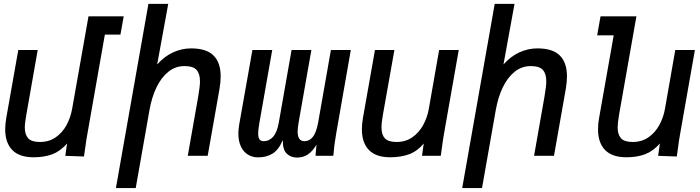

<svg xmlns="http://www.w3.org/2000/svg" viewBox="-20 -810 3640 998"><path d="M7 -138Q7 -163.5 12.5 -196.5L75 -550H176L117 -214.5Q109 -170 109 -147Q109 -110.5 126.5 -91.2Q144 -72 187.5 -72Q234.5 -72 269.5 -96.2Q304.5 -120.5 325.8 -159.8Q347 -199 355 -244.5L440 -725H623L606 -630H525L434.5 -115.5Q429.5 -89 423 -42L416.5 3.5L319.5 0L328.5 -64Q293.5 -24 252 -8.2Q210.5 7.5 154.5 7.5Q80.5 7.5 43.8 -30.2Q7 -68 7 -138Z M751.5 -790H854.5L797 -475Q835 -517.5 880 -538Q925 -558.5 973 -558.5Q1053.5 -558.5 1090.2 -521.2Q1127 -484 1127 -413.5Q1127 -383.5 1121 -348L1059.5 0H956L1010.5 -309.5Q1019.5 -362.5 1019.5 -387.5Q1019.5 -427 1001.5 -446.8Q983.5 -466.5 939 -466.5Q891.5 -466.5 854.5 -436.5Q817.5 -406.5 793 -355Q768.5 -303.5 757 -238L685.5 167.5H582.5Z M1712.5 0H1620L1625 -58Q1605 -23.5 1580.2 -7.2Q1555.5 9 1524.5 9Q1491 9 1470 -12Q1449 -33 1450 -82Q1428 -30 1395.8 -11Q1363.5 8 1322 8Q1292 8 1268.8 -6.2Q1245.5 -20.5 1232.2 -48.5Q1219 -76.5 1219 -116Q1219 -138 1223.5 -163.5L1292 -550H1395L1328.5 -172.5Q1322 -134.5 1322 -116.5Q1322 -95 1329 -85.5Q1336 -76 1351 -76Q1379 -76 1399.5 -99Q1420 -122 1429 -172L1495.5 -550H1598.5L1532 -172.5Q1527 -142.5 1527 -126.5Q1527 -76 1562.5 -76Q1588.5 -76 1606.2 -98.5Q1624 -121 1633.5 -172L1700 -550H1803.5L1728 -119Q1717 -58 1712.5 0Z M1861 -138Q1861 -163.5 1866.5 -196.5L1929 -550H2030L1970.5 -214.5Q1963 -173.5 1963 -147Q1963 -110 1980.5 -91Q1998 -72 2041.5 -72Q2088 -72 2123 -96.2Q2158 -120.5 2179.5 -159.8Q2201 -199 2209 -244.5L2262.5 -550H2364.5L2288 -115.5Q2283.5 -91.5 2276.5 -39Q2277.5 -45.5 2271 0H2173.5L2182.5 -64Q2150 -24.5 2107.2 -8.5Q2064.5 7.5 2008 7.5Q1934.5 7.5 1897.8 -30.2Q1861 -68 1861 -138Z M2551.5 -790H2654.5L2597 -475Q2635 -517.5 2680 -538Q2725 -558.5 2773 -558.5Q2853.5 -558.5 2890.2 -521.2Q2927 -484 2927 -413.5Q2927 -383.5 2921 -348L2859.5 0H2756L2810.5 -309.5Q2819.5 -362.5 2819.5 -387.5Q2819.5 -427 2801.5 -446.8Q2783.5 -466.5 2739 -466.5Q2691.5 -466.5 2654.5 -436.5Q2617.5 -406.5 2593 -355Q2568.5 -303.5 2557 -238L2485.5 167.5H2382.5Z M3088.5 -137.5Q3088.5 -167.5 3094 -196.5L3170 -626.5H3084L3101.5 -725H3288L3198 -214.5Q3190.5 -168.5 3190.5 -147.5Q3190.5 -110.5 3208 -91.2Q3225.5 -72 3269 -72Q3315.5 -72 3350.5 -96.2Q3385.5 -120.5 3407 -159.8Q3428.5 -199 3436.5 -244.5L3490 -550H3592L3515.5 -115.5Q3509.5 -84 3503.5 -36.5Q3502.5 -28.5 3498 3.5L3401 0L3410 -64Q3374.5 -24 3333 -8.2Q3291.5 7.5 3236 7.5Q3162 7.5 3125.2 -30.2Q3088.5 -68 3088.5 -137.5Z"/></svg>

Font: JuliaMono MediumItalic
Style: Regular
Weight: 500
Italic angle: -9°
Monospace: yes
Designer: cormullion
Foundry: corm
Version: Version 0.049; ttfautohint (v1.8.4)